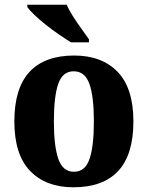

<svg xmlns="http://www.w3.org/2000/svg" viewBox="-20 -786 628 816"><path d="M292 10Q175 10 108 -59.5Q41 -129 41 -270Q41 -411 105.5 -480.5Q170 -550 295 -550Q413 -550 480 -480.5Q547 -411 547 -270Q547 -129 482.5 -59.5Q418 10 292 10ZM294 -56Q342 -56 360.5 -110.5Q379 -165 379 -270Q379 -376 360 -429.5Q341 -483 293 -483Q246 -483 227.5 -429.5Q209 -376 209 -270Q209 -165 228 -110.5Q247 -56 294 -56ZM282 -606Q259 -620 230.5 -639.5Q202 -659 174.5 -681Q147 -703 126 -723Q105 -743 96 -756V-766H263Q273 -744 290 -717Q307 -690 326 -664Q345 -638 358 -619V-606Z"/></svg>

Font: Noto Serif SemiCondensed ExtraBold
Style: Regular
Weight: 800
Width: 4
Designer: Monotype Design Team
Foundry: Monotype Imaging Inc.
Version: Version 2.015